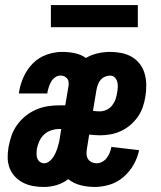

<svg xmlns="http://www.w3.org/2000/svg" viewBox="-20 -734 640 762"><path d="M155 8Q133 8 112.5 4.5Q92 1 73.5 -8Q55 -17 40.5 -32Q26 -47 18.5 -66Q11 -85 10.5 -107Q10 -129 14 -151Q18 -174 26 -196.5Q34 -219 48.5 -239Q63 -259 82.5 -274.5Q102 -290 124.5 -299.5Q147 -309 170 -312.5Q193 -316 216 -316H239L252 -393Q252 -396 252.5 -398.5Q253 -401 252 -403Q253 -407 252.5 -407.5Q252 -408 252 -409.5Q252 -411 251.5 -412.5Q251 -414 250.5 -415.5Q250 -417 249 -418.5Q248 -420 247.5 -421.5Q247 -423 245.5 -424Q244 -425 242.5 -426Q241 -427 240 -428Q239 -429 237.5 -430Q236 -431 234.5 -431.5Q233 -432 231 -432.5Q229 -433 227.5 -433Q226 -433 225 -433.5Q224 -434 222 -434Q220 -434 218 -434Q208 -434 198 -426.5Q188 -419 182.5 -409Q177 -399 173.5 -388Q170 -377 168 -366V-363H55L56 -371Q61 -401 74.5 -430.5Q88 -460 111 -483Q134 -506 165 -517Q196 -528 226 -528Q252 -528 276.5 -523Q301 -518 321 -504Q343 -517 368 -522.5Q393 -528 417 -528Q440 -528 462.5 -523.5Q485 -519 503.5 -508Q522 -497 535 -480Q548 -463 554 -442Q560 -421 560.5 -398Q561 -375 557 -351Q554 -331 547 -310Q540 -289 527 -270.5Q514 -252 497 -237.5Q480 -223 459 -213.5Q438 -204 417 -200.5Q396 -197 375 -197Q365 -197 355 -198Q345 -199 334 -200L325 -144Q323 -134 323.5 -123Q324 -112 329 -103.5Q334 -95 343.5 -90.5Q353 -86 364 -86Q375 -86 386 -92Q397 -98 404 -107.5Q411 -117 415.5 -128Q420 -139 422 -151L532 -138Q526 -108 510 -80Q494 -52 469.5 -31Q445 -10 415 -1Q385 8 356 8Q327 8 299.5 1Q272 -6 251 -23Q230 -7 205 0.5Q180 8 155 8ZM376 -292Q389 -292 402.5 -298Q416 -304 425 -315.5Q434 -327 438.5 -340Q443 -353 445 -367Q447 -378 447.5 -388.5Q448 -399 445.5 -409Q443 -419 435.5 -426.5Q428 -434 417 -434Q407 -434 396.5 -429.5Q386 -425 379 -416.5Q372 -408 368.5 -398Q365 -388 363 -378L349 -294Q356 -293 362.5 -292.5Q369 -292 376 -292ZM156 -86Q166 -86 175.5 -93.5Q185 -101 191 -110Q197 -119 201.5 -129.5Q206 -140 209 -150Q212 -160 214.5 -170.5Q217 -181 218 -191L223 -222H216Q200 -222 184 -217Q168 -212 155.5 -200.5Q143 -189 136 -173.5Q129 -158 126 -142Q125 -133 125 -123.5Q125 -114 128 -105.5Q131 -97 138.5 -91.5Q146 -86 156 -86ZM182 -626V-714H527V-626Z"/></svg>

Font: Iosevka HT Extrabold Extended
Style: Italic
Weight: 800
Width: 7
Italic angle: -9°
Monospace: yes
Designer: Belleve Invis
Foundry: Belleve Invis
Version: Version 32.3.0; ttfautohint (v1.8.4)